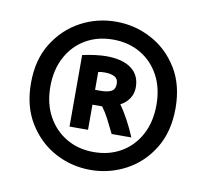

<svg xmlns="http://www.w3.org/2000/svg" viewBox="-61 -815 674 624"><g transform="rotate(10 275.5 -503.5)"><path d="M275 -259Q212 -259 158 -288Q104 -317 70 -372Q36 -427 36 -504Q36 -581 70 -635.5Q104 -690 158 -719Q212 -748 275 -748Q337 -748 391.5 -719Q446 -690 479.5 -635.5Q513 -581 513 -504Q513 -427 479.5 -372Q446 -317 391.5 -288Q337 -259 275 -259ZM275 -318Q326 -318 365.5 -341Q405 -364 427.5 -406Q450 -448 450 -504Q450 -560 427.5 -601.5Q405 -643 365.5 -666Q326 -689 275 -689Q224 -689 184.5 -666Q145 -643 122.5 -601Q100 -559 100 -504Q100 -448 122.5 -406.5Q145 -365 184.5 -341.5Q224 -318 275 -318ZM184 -386V-622Q206 -627 227 -629.5Q248 -632 262 -632Q316 -632 345 -610.5Q374 -589 374 -549Q374 -528 363 -511.5Q352 -495 334 -486Q347 -468 361.5 -441.5Q376 -415 388 -386H323Q310 -413 299.5 -433Q289 -453 277 -469H245V-386ZM245 -518H263Q286 -518 298.5 -524.5Q311 -531 311 -549Q311 -566 298.5 -572.5Q286 -579 268 -579Q259 -579 254.5 -578.5Q250 -578 245 -577Z"/></g></svg>

Font: Ubuntu Sans Medium
Style: Regular
Weight: 500
Designer: Dalton Maag Ltd
Foundry: Dalton Maag Ltd
Version: Version 1.006; ttfautohint (v1.8.4.7-5d5b)